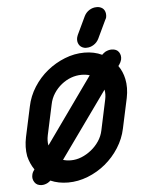

<svg xmlns="http://www.w3.org/2000/svg" viewBox="-53 -782 605 825"><g transform="rotate(-5 249.5 -369.5)"><path d="M72 -340Q81 -384 105.5 -422.5Q130 -461 164.5 -489Q199 -517 240.5 -533.5Q282 -550 325 -550Q367 -550 401 -534Q408 -541 416 -546Q430 -553 443 -553Q465 -553 474.5 -538.5Q484 -524 480 -506Q477 -495 470 -485L466 -480Q484 -455 491 -422Q499 -384 490 -340L462 -210Q453 -167 428.5 -128.5Q404 -90 369.5 -61.5Q335 -33 293 -16.5Q251 0 208 0Q166 0 132 -15Q127 -10 120 -6Q107 1 94 1Q73 1 63 -14Q53 -29 57 -46Q59 -57 67 -67L68 -69Q50 -95 42 -128Q35 -167 44 -210ZM138 -210Q133 -186 137 -166L340 -451Q324 -456 305 -456Q282 -456 260 -448Q238 -440 218.5 -424.5Q199 -409 185 -387.5Q171 -366 166 -340ZM228 -94Q251 -94 273.5 -103Q296 -112 316 -128Q336 -144 350 -165Q364 -186 369 -210L397 -341Q402 -364 398 -384L194 -99Q209 -94 228 -94ZM341 -706Q349 -722 363.5 -731Q378 -740 394 -740H400Q403 -740 406 -739Q422 -735 428.5 -722.5Q435 -710 432 -693Q431 -690 430 -687.5Q429 -685 427 -682L390 -604Q382 -588 367.5 -579Q353 -570 338 -570H331Q328 -570 326 -571Q311 -575 304 -587.5Q297 -600 300 -616Q301 -620 302 -622.5Q303 -625 304 -628Z"/></g></svg>

Font: VDS
Style: Italic
Weight: 400
Designer: artmaker
Foundry: artmaker
Version: Version 1.000 2009 initial release